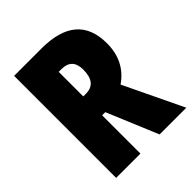

<svg xmlns="http://www.w3.org/2000/svg" viewBox="-200 -832 950 950"><g transform="rotate(-45 275.0 -357.0)"><path d="M250 -714H59V0H229V-268H251L363 0H550L401 -311C466 -356 498 -420 498 -503C498 -644 416 -714 250 -714ZM248 -572C298 -572 323 -546 323 -494C323 -431 298 -400 247 -400H229V-572Z"/></g></svg>

Font: Noto Sans Gujarati ExtraCondensed Black
Style: Regular
Weight: 900
Width: 2
Designer: Jelle Bosma - Monotype Design Team, Universal Thirst
Foundry: Monotype Imaging Inc.
Version: Version 2.106